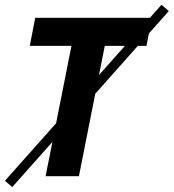

<svg xmlns="http://www.w3.org/2000/svg" viewBox="-39 -725 714 790"><path d="M11.4 44.7 -18.6 18.7 625.5 -705.4 655.5 -679.4ZM148.6 0 255 -536.2H83.5L106 -651.8H586.1L563.6 -536.2H392.1L285.7 0Z"/></svg>

Font: Source Sans 3
Style: Italic
Weight: 200
Italic angle: -11°
Designer: Paul D. Hunt
Foundry: Adobe
Version: Version 3.046;hotconv 1.0.118;makeotfexe 2.5.65603